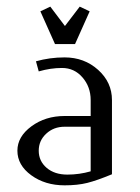

<svg xmlns="http://www.w3.org/2000/svg" viewBox="-20 -556 420 576"><path d="M32.2 -104Q32.2 -146 74.2 -177Q116.2 -208 173.8 -208H252V-255.9Q252 -295.4 227.5 -323.7Q203.1 -352.1 166 -352.1Q131.8 -352.1 96.2 -341.8L87.9 -372.1Q129.4 -383.8 173.8 -383.8Q232.9 -383.8 274.4 -346.4Q315.9 -309.1 315.9 -255.9V-33.2Q271 -14.6 241.9 -7.3Q212.9 0 173.8 0Q115.2 0 73.7 -30.3Q32.2 -60.5 32.2 -104ZM96.2 -104Q96.2 -72.8 119.9 -52.5Q143.6 -32.2 182.1 -32.2Q217.8 -32.2 252 -42V-175.8H173.8Q141.1 -175.8 118.7 -155Q96.2 -134.3 96.2 -104ZM101.1 -522 130.9 -536.1 174.8 -478 219.2 -536.1 249 -522 205.1 -423.8H145Z"/></svg>

Font: Gawaa
Style: Regular
Weight: 400
Designer: T. Christopher White
Version: Version 1.0